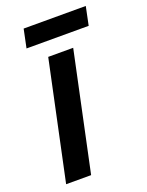

<svg xmlns="http://www.w3.org/2000/svg" viewBox="-133 -758 631 825"><g transform="rotate(-20 182.5 -345.5)"><path d="M23.4 0 138.2 -540.5H252.4L137.7 0ZM63 -606.4 80.6 -690.9H364.7L347.2 -606.4Z"/></g></svg>

Font: Open Sans SemiBold
Style: Italic
Weight: 600
Italic angle: -12°
Designer: Monotype Design Team
Foundry: Monotype Imaging Inc.
Version: Version 3.003; ttfautohint (v1.8.4)